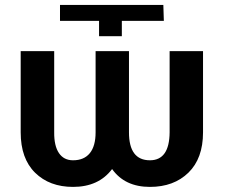

<svg xmlns="http://www.w3.org/2000/svg" viewBox="-20 -731 892 761"><path d="M372.6 -648.4H217.8V-711.4H627.4L629.4 -648.4H462.9V-587.4H372.6ZM358.9 -528.3H491.2V-206.5Q491.2 -95.7 574.2 -95.7Q651.4 -95.7 652.3 -206.5V-528.3H784.7V-206.5Q784.7 -103 726.8 -46.6Q668.9 9.8 574.2 9.8Q474.6 9.8 424.3 -61Q371.1 9.8 269.5 9.8Q176.3 9.8 119.1 -46.4Q62 -102.5 62 -206.5V-528.3H194.8V-206.5Q194.3 -152.8 213.6 -124.3Q232.9 -95.7 269.5 -95.7Q313 -95.7 335.9 -123.8Q358.9 -151.9 358.9 -206.5Z"/></svg>

Font: Interop SemBd
Style: Regular
Weight: 600
Designer: Rasmus Andersson, Google, Jang Haemin
Foundry: jhaemin
Version: Version 1.007